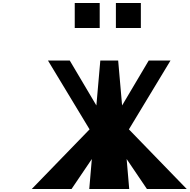

<svg xmlns="http://www.w3.org/2000/svg" viewBox="-20 -1249 1254 1269"><path d="M639 -1229V-1064H474V-1229ZM911 -1229V-1064H746V-1229ZM1214 0H951L817 -198L834 0H570L587 -198L453 0H190L572 -394L297 -849H441L617 -552L643 -849H761L787 -552L963 -849H1107L832 -394Z"/></svg>

Font: OpenDyslexic
Style: Regular
Weight: 400
Designer: Abbie Gonzalez
Version: Version 0.920;hotconv 1.0.109;makeotfexe 2.5.65596